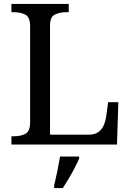

<svg xmlns="http://www.w3.org/2000/svg" viewBox="-20 -734 663 975"><path d="M38 0V-42H51Q85 -42 109 -54.5Q133 -67 133 -114V-600Q133 -647 109 -659.5Q85 -672 51 -672H38V-714H329V-672H316Q283 -672 258.5 -660Q234 -648 234 -604V-50H431Q461 -50 479.5 -63.5Q498 -77 507 -98Q516 -119 519 -140L529 -215H581L574 0ZM255 208Q263 175 271 136Q279 97 285 61H382V71Q373 92 359 119Q345 146 329 173Q313 200 299 221H255Z"/></svg>

Font: Noto Serif Ahom
Style: Regular
Weight: 400
Designer: Monotype Design Team
Foundry: Monotype Imaging Inc.
Version: Version 2.007; ttfautohint (v1.8.4.7-5d5b)